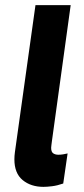

<svg xmlns="http://www.w3.org/2000/svg" viewBox="-20 -717 325 747"><path d="M149 10Q100 10 68 -16.5Q36 -43 36 -97Q36 -104 36.5 -111Q37 -118 38 -125L118 -697H255L182 -168Q181 -159 180 -152.5Q179 -146 179 -142Q179 -126 187 -120.5Q195 -115 207 -115Q216 -115 225.5 -116.5Q235 -118 243 -120L226 -3Q203 5 183 7.5Q163 10 149 10Z"/></svg>

Font: Hanken Grotesk ExtraBold
Style: Italic
Weight: 800
Italic angle: -8°
Designer: Alfredo Marco Pradil
Foundry: Hanken Design Co.
Version: Version 3.013